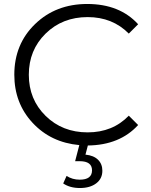

<svg xmlns="http://www.w3.org/2000/svg" viewBox="-20 -726 759 966"><path d="M421 -60Q547 -60 628 -144L675 -97Q583 4 422 6L410 52Q451 56 473 77.5Q495 99 495 133Q495 173 464 196.5Q433 220 382 220Q332 220 298 197L315 159Q344 178 381 178Q443 178 443 131Q443 85 381 85H358L379 4Q236 -9 144 -108Q52 -207 52 -350Q52 -504 156.5 -605Q261 -706 419 -706Q582 -706 675 -604L628 -557Q546 -640 421 -640Q294 -640 209.5 -557Q125 -474 125 -350Q125 -226 209.5 -143Q294 -60 421 -60Z"/></svg>

Font: mBank
Style: Regular
Weight: 400
Designer: Julieta Ulanovsky
Foundry: Julieta Ulanovsky
Version: Version 7.200;PS 007.200;hotconv 1.0.88;makeotf.lib2.5.64775